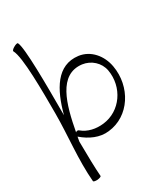

<svg xmlns="http://www.w3.org/2000/svg" viewBox="-252 -932 1135 1295"><g transform="rotate(-30 315.5 -284.0)"><path d="M53 -784C89 -721 89 -452 89 -280C89 -106 65 69 80 243C81 248 95 251 112 250C129 248 143 243 142 237C137 178 135 75 134 -34C135 -41 138 -55 140 -69L142 -68C198 -20 268 13 341 4C510 -14 617 -185 586 -359C570 -450 507 -526 417 -538C258 -558 180 -416 133 -240C133 -254 133 -267 133 -280C133 -463 133 -770 107 -816C104 -820 90 -817 75 -808C60 -800 50 -789 53 -784ZM170 -101C163 -107 153 -106 146 -99C183 -298 237 -497 410 -476C476 -467 531 -418 543 -352C568 -210 475 -74 335 -58C276 -51 215 -63 170 -101Z"/></g></svg>

Font: Nupuram ExtraLight
Style: Regular
Weight: 200
Designer: Santhosh Thottingal (santhosh.thottingal@gmail.com)
Foundry: SMC
Version: Version 1.000